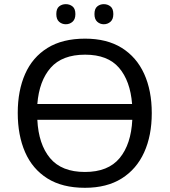

<svg xmlns="http://www.w3.org/2000/svg" viewBox="-20 -894 817 924"><path d="M251 -826.2Q251 -852.1 264.4 -863Q277.8 -874 296.9 -874Q315.4 -874 329.1 -863Q342.8 -852.1 342.8 -826.2Q342.8 -801.3 329.1 -789.3Q315.4 -777.3 296.9 -777.3Q277.8 -777.3 264.4 -789.3Q251 -801.3 251 -826.2ZM434.6 -826.2Q434.6 -852.1 448 -863Q461.4 -874 479.5 -874Q498 -874 511.7 -863Q525.4 -852.1 525.4 -826.2Q525.4 -801.3 511.7 -789.3Q498 -777.3 479.5 -777.3Q461.4 -777.3 448 -789.3Q434.6 -801.3 434.6 -826.2ZM710.4 -349.6Q710.4 -241.7 673.8 -160.9Q637.2 -80.1 565.7 -35.2Q494.1 9.8 388.7 9.8Q279.8 9.8 208 -35.4Q136.2 -80.6 100.8 -161.6Q65.4 -242.7 65.4 -350.6Q65.4 -457.5 100.8 -537.8Q136.2 -618.2 208.3 -663.1Q280.3 -708 389.6 -708Q494.6 -708 565.9 -663.6Q637.2 -619.1 673.8 -538.6Q710.4 -458 710.4 -349.6ZM389.6 -630.9Q279.3 -630.9 223.9 -567.9Q168.5 -504.9 159.7 -393.6H615.7Q606.9 -504.9 552.7 -567.9Q498.5 -630.9 389.6 -630.9ZM388.7 -66.4Q500.5 -66.4 555.7 -133.1Q610.8 -199.7 616.7 -317.4H159.7Q165.5 -199.7 220.9 -133.1Q276.4 -66.4 388.7 -66.4Z"/></svg>

Font: Lunasima
Style: Regular
Weight: 400
Designer: The DocRepair Project, Monotype Design Team
Foundry: Google
Version: Version 2.009